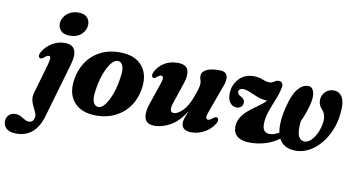

<svg xmlns="http://www.w3.org/2000/svg" viewBox="-211 -926 2575 1391"><g transform="rotate(10 1077.0 -230.0)"><path d="M228.5 -525Q187 -525 165.2 -546Q143.5 -567 144 -598Q144 -624 159 -647.5Q174 -671 201 -686Q228 -701 265 -701Q308 -701 328.2 -679.2Q348.5 -657.5 348 -626Q347.5 -585 315.2 -555Q283 -525 228.5 -525ZM275.5 -324 158.5 79Q112 241 -29.5 241Q-76.5 241 -100.5 220.8Q-124.5 200.5 -124.5 168.5Q-124.5 139 -106.2 120.5Q-88 102 -58 102Q-36 102 -18.8 111.2Q-1.5 120.5 14 130Q29.5 139.5 47 139.5Q76.5 139.5 84.5 105.5Q88.5 86.5 80.5 67.8Q72.5 49 61.5 28.2Q50.5 7.5 44.8 -17.2Q39 -42 47.5 -72.5L110.5 -291Q119.5 -324 119.2 -339.2Q119 -354.5 106.5 -354.5Q99 -354.5 90.8 -350Q82.5 -345.5 70.5 -334Q56 -323.5 45.5 -327.5Q37 -330.5 35.8 -342.2Q34.5 -354 44 -371.5Q67.5 -412.5 110.2 -439.8Q153 -467 205 -467Q262 -467 278.5 -429.5Q295 -392 275.5 -324Z M615.5 -469Q721 -467.5 773.2 -406.8Q825.5 -346 812.5 -245.5Q803 -170 763.5 -111.5Q724 -53 659.5 -20Q595 13 511 11.5Q408.5 10 355.5 -50Q302.5 -110 316.5 -211Q326 -285 363.8 -343.8Q401.5 -402.5 465 -436.2Q528.5 -470 615.5 -469ZM522 -52Q546.5 -50 571 -81.8Q595.5 -113.5 615 -165.8Q634.5 -218 643 -279Q654.5 -344 644 -373.5Q633.5 -403 607.5 -405.5Q581.5 -407 556.2 -374Q531 -341 511.8 -287.5Q492.5 -234 484.5 -175.5Q473.5 -112 484.8 -83Q496 -54 522 -52Z M1384.5 -126Q1394 -122.5 1395 -110.2Q1396 -98 1386.5 -82.5Q1361 -40 1315.5 -14.2Q1270 11.5 1219 11.5Q1146 11.5 1146 -45.5Q1146 -63.5 1154.5 -86.5Q1163 -109.5 1174 -136Q1121.5 -53.5 1061.8 -21Q1002 11.5 949.5 11.5Q887.5 11.5 875 -32Q862.5 -75.5 887 -143.5L938.5 -294Q950.5 -327.5 948.2 -341.2Q946 -355 933.5 -355Q919.5 -355 899.5 -336Q886.5 -325.5 877 -330.5Q869 -333.5 867.5 -345.2Q866 -357 876 -376Q897 -416.5 938.5 -441.8Q980 -467 1035 -467Q1097.5 -467 1111.5 -429.2Q1125.5 -391.5 1104.5 -329.5L1053 -175.5Q1028.5 -104 1069 -104Q1098.5 -104 1134.8 -140.8Q1171 -177.5 1196.5 -249.5Q1210.5 -288 1216.8 -310.5Q1223 -333 1223 -347.5Q1223 -362 1218 -374.5Q1213 -387 1213 -403Q1213 -432.5 1246.5 -449.8Q1280 -467 1341 -467Q1388.5 -467 1399.2 -437.2Q1410 -407.5 1388.5 -353.5L1319 -163Q1305 -127 1307.2 -113.2Q1309.5 -99.5 1322.5 -99.5Q1330 -99.5 1338.2 -104Q1346.5 -108.5 1360 -120Q1374.5 -130.5 1384.5 -126Z M1996.5 -466Q2026 -465.5 2037.2 -430.2Q2048.5 -395 2032 -332Q2014 -262.5 1986 -205.5Q1978 -123.5 1993.8 -94.2Q2009.5 -65 2037 -65Q2061 -65 2083.8 -86.2Q2106.5 -107.5 2123.8 -143.5Q2141 -179.5 2147.5 -225Q2151.5 -255 2144.5 -277.5Q2137.5 -300 2124 -314.5Q2095 -343 2096.5 -382.5Q2097 -415 2121 -440.8Q2145 -466.5 2183 -466.5Q2227.5 -466.5 2248 -427.5Q2268.5 -388.5 2260.5 -319Q2255.5 -252 2231.8 -192.2Q2208 -132.5 2170.2 -86.5Q2132.5 -40.5 2085.2 -14.5Q2038 11.5 1985.5 11.5Q1896.5 11.5 1862.5 -55Q1816 -21 1762 -4.8Q1708 11.5 1649.5 11.5Q1589.5 11.5 1557.8 -13Q1526 -37.5 1526 -82.5Q1526.5 -125.5 1548.5 -158Q1570.5 -190.5 1603 -216.2Q1635.5 -242 1667.8 -264.5Q1700 -287 1720.5 -309.5Q1679.5 -312 1646.8 -324.5Q1614 -337 1586.8 -349.2Q1559.5 -361.5 1534.5 -362Q1519 -362.5 1511 -355.5Q1503 -348.5 1502.5 -338.5Q1501 -320.5 1524.5 -308Q1540.5 -299.5 1548.5 -290.2Q1556.5 -281 1556 -265Q1556 -245 1542.5 -233.8Q1529 -222.5 1510.5 -222.5Q1480 -222.5 1461 -248.2Q1442 -274 1444 -319Q1447 -381.5 1488.5 -424.5Q1530 -467.5 1596 -467.5Q1630 -467.5 1660.8 -455.2Q1691.5 -443 1713.5 -443Q1727 -443 1737.8 -449.2Q1748.5 -455.5 1759 -461.5Q1769.5 -467.5 1783 -465.5Q1798 -464 1805.5 -451.8Q1813 -439.5 1808 -418.5Q1799.5 -375.5 1779.8 -328Q1760 -280.5 1743.2 -232.2Q1726.5 -184 1726.5 -138.5Q1726.5 -75 1779 -75Q1812 -75 1848 -97.5Q1831.5 -177.5 1867 -306Q1889 -390 1923.5 -428.5Q1958 -467 1996.5 -466Z"/></g></svg>

Font: Fraunces 72pt Soft
Style: Bold Italic
Weight: 700
Italic angle: -16°
Version: Version 1.000;[b76b70a41]